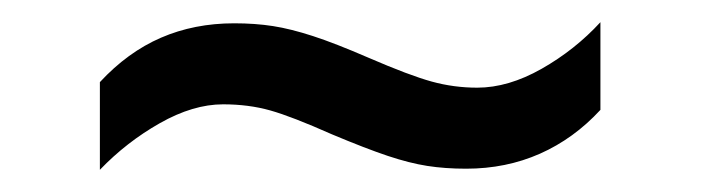

<svg xmlns="http://www.w3.org/2000/svg" viewBox="-20 -409 632 173"><path d="M70 -335Q95 -362 125 -375Q155 -388 191 -388Q210 -388 226 -385.5Q242 -383 262 -376.5Q282 -370 312 -357Q349 -341 369 -335.5Q389 -330 410 -330Q438 -330 468 -347Q498 -364 521 -389V-310Q497 -284 466.5 -270.5Q436 -257 400 -257Q381 -257 365 -259.5Q349 -262 329.5 -268.5Q310 -275 279 -288Q243 -304 223.5 -309.5Q204 -315 181 -315Q154 -315 124 -298Q94 -281 70 -256Z"/></svg>

Font: lbangla85
Style: Book
Weight: 400
Designer: Jelle Bosma - Monotype Design Team
Foundry: Monotype Imaging Inc.
Version: Version 2.003